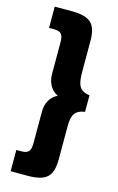

<svg xmlns="http://www.w3.org/2000/svg" viewBox="-123 -752 559 907"><g transform="rotate(15 156.0 -298.5)"><path d="M27 104H110C207 104 232 70 232 -12V-174C232 -226 247 -252 294 -258V-339C240 -346 232 -377 232 -441V-585C232 -667 207 -701 110 -701H27V-597H51C89 -597 97 -581 97 -543V-392C97 -352 113 -315 150 -298C113 -281 97 -245 97 -205V-54C97 -16 89 0 51 0H27Z"/></g></svg>

Font: Kanit Medium
Style: Regular
Weight: 500
Designer: Katatrad Team
Foundry: CadsonDemak
Version: Version 1.000;PS 001.000;hotconv 1.0.88;makeotf.lib2.5.64775